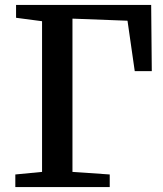

<svg xmlns="http://www.w3.org/2000/svg" viewBox="-20 -763 664 783"><path d="M42.5 0V-51.5L151.5 -62V-676.5L45.5 -690.5V-743H596.5L599 -473H529.5L500 -678.5L275.5 -687V-62L427.5 -51.5V0Z"/></svg>

Font: Merriweather 24pt SemiBold
Style: Regular
Weight: 600
Designer: Eben Sorkin
Foundry: Eben Sorkin
Version: Version 2.100